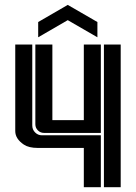

<svg xmlns="http://www.w3.org/2000/svg" viewBox="-20 -611 561 793"><path d="M382.3 -457 259.8 -527.8 137.7 -457V-520L259.8 -590.8L382.3 -520ZM478.5 -427.2V162.1H409.2V-427.2ZM126 -427.2H196.3V-114.7H326.2V-427.2H396.5V-62H162.1Q147 -62 136.5 -72.5Q126 -83 126 -98.1ZM136.2 0Q99.1 0 78.6 -13.7Q43 -37.6 43 -69.8V-427.2H113.3V-92.8Q113.3 -75.7 125 -64Q136.7 -52.2 153.3 -52.2H396.5V162.1H326.2V0Z"/></svg>

Font: Ebtekar Inline 2
Style: Inline-2
Weight: 500
Designer: Arman Khorramak
Foundry: Arman Khorramak
Version: Version 2.000